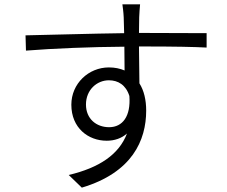

<svg xmlns="http://www.w3.org/2000/svg" viewBox="-20 -810 1040 880"><path d="M573 -370C580 -277 542 -227 480 -227C422 -227 374 -265 374 -331C374 -398 424 -442 479 -442C521 -442 557 -421 573 -370ZM97 -648 99 -578C225 -588 397 -595 550 -596L551 -487C530 -496 506 -501 479 -501C386 -501 307 -427 307 -330C307 -224 384 -165 469 -165C505 -165 537 -176 562 -198C525 -101 434 -41 295 -8L355 50C586 -19 650 -167 650 -303C650 -352 640 -395 619 -428L617 -597H637C783 -597 872 -595 927 -592V-658C882 -658 763 -659 638 -659H617L618 -731C618 -743 621 -779 622 -790H541C542 -782 546 -755 547 -730L549 -658C396 -656 207 -650 97 -648Z"/></svg>

Font: Noto Sans JP DemiLight
Style: Regular
Weight: 350
Designer: Ryoko NISHIZUKA 西塚涼子 (kana, bopomofo & ideographs); Paul D. Hunt (Latin, Greek & Cyrillic); Sandoll Communications 산돌커뮤니
Foundry: Adobe
Version: Version 2.004;hotconv 1.0.118;makeotfexe 2.5.65603